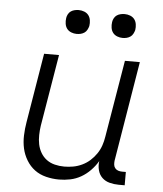

<svg xmlns="http://www.w3.org/2000/svg" viewBox="-53 -778 706 833"><g transform="rotate(5 300.0 -362.0)"><path d="M235 8Q206 8 178 1Q150 -6 128.5 -22Q107 -38 92.5 -62Q78 -86 72 -113Q66 -140 67 -169.5Q68 -199 73 -228L123 -530H188L136 -218Q133 -198 132.5 -177Q132 -156 136 -136.5Q140 -117 150 -100Q160 -83 175.5 -71.5Q191 -60 211 -55Q231 -50 252 -50Q252 -50 252.5 -50Q253 -50 253 -50Q272 -50 291.5 -53.5Q311 -57 330 -66Q349 -75 364.5 -89Q380 -103 391.5 -120Q403 -137 409.5 -156Q416 -175 419 -195L475 -530H540L468 -94Q467 -85 468 -76.5Q469 -68 474.5 -61.5Q480 -55 488 -52.5Q496 -50 505 -50H521V8H495Q475 8 455.5 3Q436 -2 422.5 -15Q409 -28 404 -47.5Q399 -67 402 -87Q389 -65 370.5 -46Q352 -27 330 -14.5Q308 -2 283.5 3Q259 8 235 8ZM456 -628Q444 -628 432.5 -632.5Q421 -637 414 -646Q407 -655 405 -667.5Q403 -680 405 -693Q406 -701 410.5 -709.5Q415 -718 422.5 -723Q430 -728 439 -730Q448 -732 456 -732Q469 -732 480.5 -727.5Q492 -723 499 -714Q506 -705 508 -692.5Q510 -680 508 -667Q506 -659 501.5 -650.5Q497 -642 489.5 -637Q482 -632 473.5 -630Q465 -628 456 -628ZM256 -628Q244 -628 232.5 -632.5Q221 -637 214 -646Q207 -655 205 -667.5Q203 -680 205 -693Q206 -701 210.5 -709.5Q215 -718 222.5 -723Q230 -728 239 -730Q248 -732 256 -732Q269 -732 280.5 -727.5Q292 -723 299 -714Q306 -705 308 -692.5Q310 -680 308 -667Q306 -659 301.5 -650.5Q297 -642 289.5 -637Q282 -632 273.5 -630Q265 -628 256 -628Z"/></g></svg>

Font: Iosevka Curly Light Extended
Style: Italic
Weight: 300
Width: 7
Italic angle: -9°
Monospace: yes
Designer: Belleve Invis
Foundry: Belleve Invis
Version: Version 11.1.0; ttfautohint (v1.8.3)